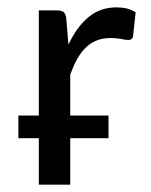

<svg xmlns="http://www.w3.org/2000/svg" viewBox="-20 -506 415 526"><path d="M86.4 -189.5V-477.5H135.7Q149.4 -477.5 155 -472.2Q160.6 -466.8 161.6 -454.1L167.5 -383.8Q189.5 -431.2 221.7 -458.5Q253.9 -485.8 299.3 -485.8Q314.5 -485.8 327.6 -482.7Q340.8 -479.5 351.6 -472.2L344.7 -408.7Q343.3 -396.5 331.1 -396.5Q324.2 -396.5 311.8 -399.2Q299.3 -401.9 284.2 -401.9Q262.2 -401.9 245.4 -395.3Q228.5 -388.7 215.1 -375.7Q201.7 -362.8 191.4 -344.2Q181.2 -325.7 172.4 -301.8V-189.5H277.3V-127.4H172.4V0H86.4V-127.4H30.3V-189.5Z"/></svg>

Font: Carlito
Style: Regular
Weight: 400
Designer: Lukasz Dziedzic
Foundry: tyPoland Lukasz Dziedzic
Version: Version 1.104